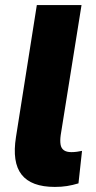

<svg xmlns="http://www.w3.org/2000/svg" viewBox="-20 -725 379 756"><path d="M196 11Q103 11 65 -37.5Q27 -86 43 -186L125 -705H301L219 -193Q216 -171 218.5 -156Q221 -141 231.5 -133.5Q242 -126 261 -126Q272 -126 283 -127.5Q294 -129 303 -131L289 -3Q266 4 244 7.5Q222 11 196 11Z"/></svg>

Font: Nunito Sans 10pt SemiCondensed Black
Style: Italic
Weight: 900
Width: 4
Italic angle: -9°
Designer: Vernon Adams
Foundry: Vernon Adams
Version: Version 3.101;gftools[0.9.27]